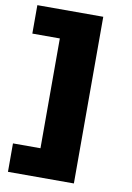

<svg xmlns="http://www.w3.org/2000/svg" viewBox="-96 -765 688 1004"><g transform="rotate(10 248.0 -262.5)"><path d="M19 180V29H165V-554H19V-705H369V180Z"/></g></svg>

Font: Nunito Sans 7pt Expanded Black
Style: Regular
Weight: 900
Width: 7
Designer: Vernon Adams
Foundry: Vernon Adams
Version: Version 3.101;gftools[0.9.27]